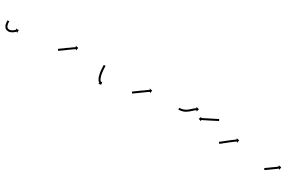

<svg xmlns="http://www.w3.org/2000/svg" viewBox="97 -1074 2938 1890"><g transform="rotate(30 1565.5 -129.5)"><path d="M6 -75Q6 -75 6 -75Q6 -75 6 -75Q6 -75 6 -75Q6 -75 6 -75Q6 -73 6 -69Q6 -69 6 -69.5Q6 -70 6 -70Q6 -70 6 -70Q6 -70 6 -70Q6 -66 6 -61Q6 -61 6 -61Q6 -61 6 -61Q6 -61 6 -61Q6 -61 6 -61Q7 -56 7 -50Q7 -50 7 -50Q7 -50 7 -50Q7 -50 7 -50Q7 -50 7 -50Q8 -44 10 -37Q10 -37 10 -37.5Q10 -38 10 -38Q10 -38 10 -38Q10 -38 10 -38Q12 -31 15 -24Q15 -24 14.5 -24.5Q14 -25 14 -25Q14 -25 14 -25Q14 -25 14 -25Q18 -19 23 -13Q23 -13 22 -14Q22 -14 22 -14Q28 -10 35 -7Q35 -7 34 -7Q34 -8 34 -8Q41 -6 49 -6Q49 -6 49 -6Q48 -6 48 -6Q56 -7 63 -9Q63 -9 63 -9Q63 -9 63 -9Q62 -9 62 -9Q62 -9 62 -9Q69 -12 75 -15Q75 -15 75 -15Q75 -15 75 -15Q75 -15 75 -15Q75 -15 75 -15Q81 -19 86 -22Q86 -22 86 -22Q86 -22 86 -22Q86 -22 86 -22Q86 -22 86 -22Q90 -26 94 -29Q94 -29 94 -29Q94 -29 94 -29Q94 -29 94 -29Q94 -29 94 -29Q98 -32 101 -35Q101 -35 101 -35Q101 -35 101 -35Q101 -35 101 -35Q101 -35 101 -35Q103 -37 105 -39Q105 -39 106 -40L97 -49H130L129 -16L120 -26Q119 -25 118 -24Q117 -22 114 -20Q114 -20 114 -20Q114 -20 114 -20Q114 -20 114 -20Q114 -20 114 -20Q111 -17 107 -14Q107 -14 107 -14Q107 -14 107 -14Q107 -14 107 -14Q107 -14 107 -14Q103 -10 98 -6Q98 -6 98 -6Q98 -6 98 -6Q98 -6 97.5 -6Q97 -6 97 -6Q92 -2 85 2Q85 2 85 2Q85 2 85 2Q85 2 85 2Q85 2 85 2Q78 6 70 9Q70 9 70 9.5Q70 10 70 10Q70 10 69.5 10Q69 10 69 10Q60 13 50 14Q50 14 50 14Q49 14 49 14Q39 14 30 12Q30 12 29 12Q29 12 29 12Q18 8 10 2Q10 2 9 1Q8 1 8 1Q2 -7 -3 -16Q-3 -16 -3 -16Q-3 -16 -4 -16Q-4 -16 -4 -16Q-4 -16 -4 -16Q-7 -24 -10 -33Q-10 -33 -10 -33Q-10 -33 -10 -33Q-10 -33 -10 -33Q-10 -33 -10 -33Q-11 -40 -12 -47Q-12 -47 -12 -47.5Q-12 -48 -12 -48Q-12 -48 -12 -48Q-12 -48 -12 -48Q-13 -54 -14 -60Q-14 -60 -14 -60Q-14 -60 -14 -60Q-14 -60 -14 -60Q-14 -60 -14 -60Q-14 -65 -14 -69Q-14 -69 -14 -69Q-14 -69 -14 -69Q-14 -69 -14 -69Q-14 -69 -14 -69Q-14 -72 -14 -75Q-14 -75 -14 -75Q-14 -75 -14 -75Q-14 -75 -14 -75Q-14 -75 -14 -75Q-14 -76 -14 -77H6Q6 -76 6 -75Z M557 -83Q559 -84 562 -86Q565 -88 569 -91Q573 -94 578 -98Q583 -101 589 -106Q594 -109 601 -114Q608 -119 614 -124Q621 -129 627 -134Q634 -138 641 -143Q647 -148 654 -152Q660 -157 666 -161Q672 -165 677 -169Q682 -172 686 -175Q690 -178 693 -180Q696 -182 698 -184Q699 -184 700 -185L692 -196L724 -190L719 -158L711 -168Q710 -168 709 -167Q707 -166 705 -164Q702 -162 698 -159Q693 -156 688 -153Q683 -149 678 -145Q672 -141 665 -136Q659 -132 652 -127Q646 -122 639 -117Q633 -113 626 -108Q620 -103 613 -98Q605 -93 601 -90Q595 -85 590 -82Q585 -78 580 -75Q576 -72 573 -70Q571 -68 569 -67Q568 -66 567 -65L556 -82Q556 -82 557 -83Z M1046 -169Q1046 -167 1046 -163Q1046 -159 1046 -155Q1046 -155 1046 -155Q1046 -155 1046 -155Q1046 -155 1046 -155Q1046 -155 1046 -155Q1046 -149 1047 -144Q1047 -144 1047 -144Q1047 -144 1047 -144Q1047 -144 1047 -144Q1047 -144 1047 -144Q1047 -137 1047 -130Q1047 -130 1047 -130Q1047 -130 1047 -130Q1047 -130 1047 -130Q1047 -130 1047 -130Q1048 -123 1049 -116Q1049 -116 1049 -116Q1049 -116 1049 -116Q1049 -116 1049 -116Q1049 -116 1049 -116Q1049 -108 1050 -100Q1050 -100 1050 -100Q1050 -100 1050 -100Q1050 -100 1050 -100Q1050 -100 1050 -100Q1051 -92 1053 -84Q1053 -84 1053 -84Q1053 -84 1053 -84Q1053 -84 1053 -84Q1053 -84 1053 -84Q1054 -76 1056 -68Q1056 -68 1056 -68Q1056 -68 1056 -68Q1056 -68 1056 -68Q1056 -68 1056 -68Q1058 -60 1060 -53Q1060 -53 1060 -53Q1060 -53 1060 -53Q1060 -53 1060 -53Q1060 -53 1060 -53Q1063 -46 1066 -40Q1066 -40 1065.5 -40Q1065 -40 1065 -40Q1065 -40 1065 -40Q1065 -40 1065 -40Q1068 -34 1071 -28Q1071 -28 1071 -28Q1071 -28 1071 -29Q1071 -29 1071 -29Q1071 -29 1071 -29Q1074 -24 1077 -20Q1077 -20 1077 -20Q1077 -20 1077 -20Q1077 -20 1077 -20Q1077 -20 1077 -20Q1080 -17 1083 -14Q1083 -14 1083 -14Q1083 -14 1083 -15Q1083 -15 1082.5 -15Q1082 -15 1082 -15Q1085 -13 1087 -12Q1087 -12 1087 -12Q1087 -12 1086 -12Q1086 -12 1086 -12Q1086 -12 1086 -12Q1087 -11 1088 -11L1095 -22L1102 10L1071 18L1078 6Q1077 6 1076 5Q1076 5 1075.5 5Q1075 5 1075 5Q1075 5 1075 5Q1075 5 1075 5Q1073 3 1070 1Q1070 1 1070 1Q1070 1 1070 1Q1069 1 1069 0.5Q1069 0 1069 0Q1066 -3 1062 -7Q1062 -7 1062 -7Q1062 -7 1062 -7Q1062 -7 1062 -7Q1062 -7 1062 -7Q1058 -12 1054 -18Q1054 -18 1054 -18Q1054 -18 1054 -18Q1054 -18 1054 -18Q1054 -18 1054 -18Q1050 -25 1047 -32Q1047 -32 1047 -32Q1047 -32 1047 -32Q1047 -32 1047 -32Q1047 -32 1047 -32Q1044 -39 1041 -47Q1041 -47 1041 -47Q1041 -47 1041 -47Q1041 -47 1041 -47Q1041 -47 1041 -47Q1039 -55 1037 -63Q1037 -63 1037 -63Q1037 -63 1037 -63Q1037 -63 1037 -63.5Q1037 -64 1037 -64Q1035 -72 1033 -80Q1033 -80 1033 -80Q1033 -80 1033 -80Q1033 -80 1033 -80Q1033 -80 1033 -80Q1032 -89 1030 -97Q1030 -97 1030 -97Q1030 -97 1030 -97Q1030 -97 1030 -97Q1030 -97 1030 -97Q1029 -106 1029 -114Q1029 -114 1029 -114Q1029 -114 1029 -114Q1029 -114 1029 -114Q1029 -114 1029 -114Q1028 -121 1027 -129Q1027 -129 1027 -129Q1027 -129 1027 -129Q1027 -129 1027 -129Q1027 -129 1027 -129Q1027 -136 1027 -143Q1027 -143 1027 -143Q1027 -143 1027 -143Q1027 -143 1027 -143Q1027 -143 1027 -143Q1026 -149 1026 -154Q1026 -154 1026 -154Q1026 -154 1026 -154Q1026 -154 1026 -154Q1026 -154 1026 -154Q1026 -159 1026 -163Q1026 -167 1026 -169Q1026 -170 1026 -171H1046Q1046 -170 1046 -169Z M1398 -83Q1400 -84 1403 -86Q1406 -88 1410 -91Q1414 -94 1419 -98Q1424 -101 1430 -106Q1435 -109 1442 -114Q1449 -119 1455 -124Q1462 -129 1468 -134Q1475 -138 1482 -143Q1488 -148 1495 -152Q1501 -157 1507 -161Q1513 -165 1518 -169Q1523 -172 1527 -175Q1531 -178 1534 -180Q1537 -182 1539 -184Q1540 -184 1541 -185L1533 -196L1565 -190L1560 -158L1552 -168Q1551 -168 1550 -167Q1548 -166 1546 -164Q1543 -162 1539 -159Q1534 -156 1529 -153Q1524 -149 1519 -145Q1513 -141 1506 -136Q1500 -132 1493 -127Q1487 -122 1480 -117Q1474 -113 1467 -108Q1461 -103 1454 -98Q1446 -93 1442 -90Q1436 -85 1431 -82Q1426 -78 1421 -75Q1417 -72 1414 -70Q1412 -68 1410 -67Q1409 -66 1408 -65L1397 -82Q1397 -82 1398 -83Z M1883 -177Q1883 -177 1883 -177Q1883 -177 1883 -177Q1883 -177 1883 -177Q1883 -177 1883 -177Q1885 -177 1888 -177Q1888 -177 1888 -177Q1888 -177 1888 -177Q1888 -177 1888 -177Q1888 -177 1888 -177Q1892 -177 1897 -178Q1897 -178 1897 -178Q1897 -178 1897 -178Q1897 -178 1897 -178Q1897 -178 1897 -178Q1902 -178 1908 -179Q1908 -179 1908 -179Q1908 -179 1907 -179Q1907 -179 1907 -179Q1907 -179 1907 -179Q1914 -180 1920 -182Q1920 -182 1920 -182Q1920 -182 1920 -182Q1920 -182 1920 -182Q1920 -182 1920 -182Q1927 -184 1934 -187Q1934 -187 1933.5 -187Q1933 -187 1933 -187Q1933 -187 1933 -187Q1933 -187 1933 -187Q1940 -190 1947 -194Q1947 -194 1947 -194Q1947 -194 1947 -193Q1947 -193 1947 -193Q1947 -193 1947 -193Q1954 -197 1961 -202Q1961 -202 1961 -202Q1961 -202 1961 -202Q1960 -202 1960 -202Q1960 -202 1960 -202Q1967 -207 1973 -212Q1973 -212 1973 -212Q1973 -212 1973 -212Q1973 -212 1973 -212Q1973 -212 1973 -212Q1979 -217 1985 -222Q1985 -222 1985 -222Q1985 -222 1985 -222Q1985 -222 1985 -222Q1985 -222 1985 -222Q1988 -225 1990.5 -227.5Q1993 -230 1996 -232Q2002 -237 2006 -241Q2006 -241 2006 -241Q2006 -241 2006 -241Q2006 -241 2006 -241Q2006 -241 2006 -241Q2011 -245 2015 -248Q2015 -248 2015 -248Q2015 -248 2015 -249Q2015 -249 2015 -249Q2015 -249 2015 -249Q2019 -251 2023 -254Q2023 -254 2023 -254Q2023 -254 2023 -254Q2023 -254 2023 -254Q2023 -254 2023 -254Q2026 -256 2028 -257Q2028 -257 2028 -257Q2028 -257 2028 -257Q2028 -257 2028 -257Q2028 -257 2028 -257Q2029 -258 2029 -258L2023 -269L2055 -261L2046 -229L2040 -241Q2039 -240 2038 -240Q2038 -240 2038 -240Q2038 -240 2038 -240Q2038 -240 2038 -240Q2038 -240 2038 -240Q2036 -239 2034 -237Q2034 -237 2034 -237Q2034 -237 2034 -237Q2034 -237 2034 -237Q2034 -237 2034 -237Q2031 -235 2027 -233Q2027 -233 2027 -233Q2027 -233 2027 -233Q2028 -233 2028 -233Q2028 -233 2028 -233Q2024 -230 2019 -226Q2019 -226 2019 -226Q2019 -226 2019 -226Q2019 -226 2019 -226Q2019 -226 2019 -226Q2015 -222 2010 -217Q2007 -215 2004 -212.5Q2001 -210 1998 -207Q1998 -207 1998 -207Q1998 -207 1998 -207Q1998 -207 1998 -207Q1998 -207 1998 -207Q1992 -202 1986 -196Q1986 -196 1986 -196Q1986 -196 1986 -196Q1986 -196 1986 -196Q1986 -196 1986 -196Q1979 -191 1972 -186Q1972 -186 1972 -186Q1972 -186 1972 -186Q1972 -186 1972 -186Q1972 -186 1972 -186Q1965 -181 1957 -176Q1957 -176 1957 -176Q1957 -176 1957 -176Q1957 -176 1957 -176Q1957 -176 1957 -176Q1949 -172 1941 -168Q1941 -168 1941 -168Q1941 -168 1941 -168Q1941 -168 1941 -168Q1941 -168 1941 -168Q1933 -165 1926 -163Q1926 -163 1925.5 -163Q1925 -163 1925 -163Q1925 -163 1925 -163Q1925 -163 1925 -163Q1918 -161 1911 -160Q1911 -160 1911 -160Q1911 -160 1911 -160Q1911 -160 1911 -160Q1911 -160 1911 -160Q1905 -159 1899 -158Q1899 -158 1899 -158Q1899 -158 1899 -158Q1899 -158 1899 -158Q1899 -158 1899 -158Q1894 -157 1889 -157Q1889 -157 1889 -157Q1889 -157 1889 -157Q1889 -157 1889 -157Q1889 -157 1889 -157Q1886 -157 1883 -157Q1883 -157 1883 -157Q1883 -157 1883 -157Q1883 -157 1883 -157Q1883 -157 1883 -157Q1882 -157 1881 -157V-177Q1882 -177 1883 -177ZM2283 -258Q2280 -257 2278 -256Q2276 -255 2274 -254Q2272 -253 2270 -252Q2264 -249 2260 -247Q2257 -245 2254 -243.5Q2251 -242 2248 -241Q2245 -239 2241.5 -237.5Q2238 -236 2235 -234Q2231 -232 2227.5 -230.5Q2224 -229 2220 -227Q2217 -225 2213 -223Q2209 -221 2206 -219Q2202 -217 2198.5 -215.5Q2195 -214 2191 -212Q2187 -210 2183.5 -208Q2180 -206 2177 -205Q2173 -203 2170 -201.5Q2167 -200 2163 -198Q2160 -196 2157 -194.5Q2154 -193 2151 -192Q2148 -190 2141 -187Q2139 -186 2137 -185Q2135 -184 2133 -183Q2131 -182 2128 -180Q2128 -180 2127 -179L2133 -168L2101 -178L2112 -209L2118 -197Q2119 -198 2119 -198Q2123 -200 2124 -201Q2126 -202 2128 -203Q2130 -204 2132 -205Q2135 -206 2137.5 -207Q2140 -208 2142 -210Q2145 -211 2148 -212.5Q2151 -214 2154 -216Q2158 -217 2161 -219Q2164 -221 2168 -223Q2171 -224 2174.5 -226Q2178 -228 2182 -230Q2186 -232 2189.5 -233.5Q2193 -235 2197 -237Q2200 -239 2204 -241Q2208 -243 2211 -245Q2215 -246 2218.5 -248Q2222 -250 2226 -252Q2229 -253 2232.5 -255Q2236 -257 2239 -259Q2242 -260 2245 -261.5Q2248 -263 2251 -265Q2254 -266 2256.5 -267Q2259 -268 2261 -270Q2264 -271 2269 -274Q2272 -275 2274 -276Q2275 -276 2276 -277L2285 -259Q2284 -259 2283 -258Z M2387 -83Q2389 -84 2392 -86Q2392 -86 2392 -86Q2392 -86 2392 -86Q2392 -86 2392 -86Q2392 -86 2392 -86Q2395 -89 2399 -91Q2399 -91 2399 -91Q2399 -91 2399 -91Q2399 -91 2399 -91Q2399 -91 2399 -91Q2403 -95 2407 -98Q2412 -102 2418 -107V-106Q2423 -111 2430 -116Q2433 -118 2436 -120.5Q2439 -123 2442 -126Q2449 -131 2455 -136Q2462 -141 2468 -146Q2475 -151 2481 -156Q2487 -161 2493 -165Q2498 -169 2504 -173Q2509 -177 2513 -180Q2517 -183 2520 -185Q2523 -187 2525 -188Q2526 -189 2526 -189L2519 -200L2551 -194L2545 -162L2538 -173Q2537 -172 2536 -172Q2534 -170 2532 -168Q2528 -166 2525 -163Q2520 -160 2515 -157Q2510 -153 2505 -149Q2499 -145 2493 -140Q2487 -135 2480 -130Q2474 -126 2467 -120H2468Q2461 -115 2455 -110Q2452 -108 2448.5 -105.5Q2445 -103 2442 -100Q2436 -95 2430 -91Q2425 -86 2420 -82Q2415 -79 2411 -75Q2411 -75 2411 -75Q2411 -75 2411 -75Q2411 -75 2411 -75Q2411 -75 2411 -75Q2407 -72 2403 -70Q2403 -70 2403 -70Q2403 -70 2403 -70Q2403 -70 2403 -70Q2403 -70 2403 -70Q2401 -68 2399 -67Q2398 -66 2397 -66L2386 -82Q2386 -82 2387 -83Z M2902 -81Q2903 -83 2906 -84Q2908 -86 2911 -88Q2916 -91 2919 -94Q2924 -97 2928 -100Q2933 -104 2938 -107Q2943 -111 2949 -115Q2954 -119 2960 -123Q2965 -127 2971 -131Q2976 -134 2981 -138Q2986 -142 2991 -145Q2996 -149 3000 -152Q3004 -155 3007 -157Q3010 -160 3013 -162Q3015 -163 3017 -164Q3017 -165 3018 -165L3010 -176L3043 -171L3038 -139L3030 -149Q3029 -149 3029 -148Q3027 -147 3025 -146Q3022 -144 3019 -141Q3016 -139 3012 -136Q3007 -133 3003 -129Q2998 -126 2993 -122Q2988 -118 2982 -114Q2977 -110 2971 -106Q2966 -102 2960 -98Q2955 -95 2950 -91Q2945 -87 2940 -84Q2935 -81 2931 -77Q2927 -75 2923 -72Q2920 -70 2917 -68Q2915 -66 2913 -65Q2913 -65 2912 -64L2901 -81Q2901 -81 2902 -81Z"/></g></svg>

Font: FRB American Cursive Just Arrows Thin
Style: Italic
Weight: 100
Italic angle: -25°
Version: Version 2.0;Modular Font Editor K font №1